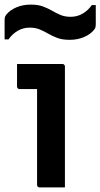

<svg xmlns="http://www.w3.org/2000/svg" viewBox="-30 -814 436 834"><path d="M131 -11Q131 -42 131 -83.5Q131 -125 131 -172Q131 -219 131 -266Q131 -313 131 -355Q131 -397 131 -427H122Q115 -427 107 -427Q99 -427 90 -427Q81 -427 72 -427Q63 -427 55 -427Q50 -427 47 -430.5Q44 -434 44 -438Q44 -462 44 -487Q44 -512 44 -536Q60 -536 81 -536Q102 -536 124.5 -536Q147 -536 168.5 -536Q190 -536 209 -536Q228 -536 241 -536Q245 -536 247 -534.5Q249 -533 250.5 -531Q252 -529 252 -525Q252 -477 252 -422Q252 -367 252 -310.5Q252 -254 252 -199.5Q252 -145 252 -95Q252 -80 252 -64Q252 -48 252 -32Q252 -16 252 0Q223 0 197.5 0Q172 0 142 0Q137 0 134 -3Q131 -6 131 -11ZM277 -741Q305 -741 328.5 -754.5Q352 -768 369 -792H386Q386 -778 386 -762.5Q386 -747 386 -733.5Q386 -720 386 -708Q386 -701 385 -696.5Q384 -692 379 -685Q363 -665 335 -653Q307 -641 273 -641Q241 -641 219.5 -649Q198 -657 180 -667.5Q162 -678 143 -686Q124 -694 99 -694Q71 -694 47.5 -680.5Q24 -667 7 -643H-10Q-10 -658 -10 -673Q-10 -688 -10 -702Q-10 -716 -10 -727Q-10 -734 -9 -738.5Q-8 -743 -3 -750Q13 -770 41 -782Q69 -794 103 -794Q135 -794 156.5 -786Q178 -778 196 -767.5Q214 -757 233 -749Q252 -741 277 -741Z"/></svg>

Font: Recursive SemiBold
Style: Regular
Weight: 600
Version: Version 1.085